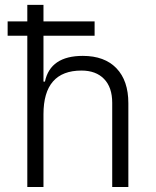

<svg xmlns="http://www.w3.org/2000/svg" viewBox="-20 -752 626 772"><path d="M10.7 -608.4V-666H89.8V-732.4H154.8V-666H360.4V-608.4H154.8V-423.8H160.6Q182.6 -527.3 313 -527.3Q400.4 -527.3 448.2 -477.5Q496.1 -427.7 496.1 -336.9V0H431.2V-338.4Q431.2 -400.9 398.4 -434.6Q365.7 -468.3 307.6 -468.3Q154.8 -468.3 154.8 -292.5V0H89.8V-608.4Z"/></svg>

Font: Cascadia Code NF Light
Style: Regular
Weight: 300
Monospace: yes
Designer: Aaron Bell
Foundry: Saja Typeworks
Version: Version 2404.023; ttfautohint (v1.8.4)